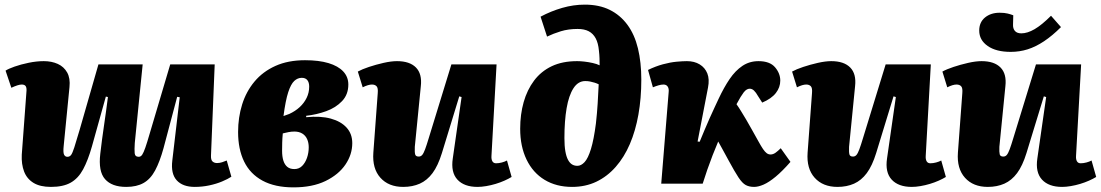

<svg xmlns="http://www.w3.org/2000/svg" viewBox="-20 -793 4753 829"><path d="M4 -488Q16 -496 43 -505.5Q70 -515 104 -522Q138 -529 169 -529Q203 -529 229.5 -517Q256 -505 270 -480Q284 -455 280 -417L255 -163Q252 -135 256.5 -125.5Q261 -116 271 -116Q281 -116 287 -124Q293 -132 301 -157Q309 -182 324 -233L405 -515H596L562 -176Q560 -147 561.5 -131.5Q563 -116 579 -116Q588 -116 594 -125Q600 -134 607.5 -155.5Q615 -177 626 -215L715 -515H907L891 -122Q890 -103 897.5 -96Q905 -89 917 -89Q928 -89 939 -92.5Q950 -96 959 -100L979 -30Q964 -20 939 -9.5Q914 1 883.5 7.5Q853 14 821 14Q769 14 743 -14.5Q717 -43 724 -100L756 -373L745 -375L686 -153Q670 -95 650 -57.5Q630 -20 600 -3Q570 14 525 14Q463 14 433.5 -19.5Q404 -53 413 -129Q420 -190 429 -250.5Q438 -311 446 -374L437 -376L377 -161Q360 -101 339 -62Q318 -23 285.5 -4.5Q253 14 200 14Q153 14 124.5 -3.5Q96 -21 84 -52.5Q72 -84 74 -125L94 -395Q96 -412 91.5 -420Q87 -428 74 -428Q66 -428 55 -424.5Q44 -421 29 -414Z M1247 16Q1167 16 1113.5 -13Q1060 -42 1034 -95.5Q1008 -149 1008 -223Q1008 -286 1025.5 -342Q1043 -398 1079 -441Q1115 -484 1169.5 -508.5Q1224 -533 1297 -533Q1357 -533 1398.5 -520.5Q1440 -508 1462 -484.5Q1484 -461 1484 -428Q1484 -385 1457 -356.5Q1430 -328 1388.5 -313Q1347 -298 1302 -293V-287Q1364 -293 1408 -281Q1452 -269 1476.5 -242Q1501 -215 1501 -175Q1501 -126 1471.5 -82.5Q1442 -39 1385.5 -11.5Q1329 16 1247 16ZM1251 -63Q1271 -63 1284.5 -76.5Q1298 -90 1305.5 -111.5Q1313 -133 1313 -157Q1313 -177 1306 -192.5Q1299 -208 1285 -216.5Q1271 -225 1251 -225Q1239 -225 1225.5 -222.5Q1212 -220 1201 -217Q1199 -196 1198.5 -177.5Q1198 -159 1198 -142Q1198 -117 1203.5 -99.5Q1209 -82 1220.5 -72.5Q1232 -63 1251 -63ZM1204 -292 1229 -301Q1255 -313 1274 -330.5Q1293 -348 1304 -370.5Q1315 -393 1315 -419Q1315 -437 1307 -447Q1299 -457 1283 -457Q1265 -457 1250.5 -443.5Q1236 -430 1224.5 -395Q1213 -360 1204 -292Z M1525 -484Q1543 -494 1573 -504Q1603 -514 1636 -521.5Q1669 -529 1694 -529Q1749 -529 1776 -501.5Q1803 -474 1797 -421L1771 -159Q1770 -136 1772.5 -126.5Q1775 -117 1788 -117Q1797 -117 1803 -124Q1809 -131 1815.5 -148.5Q1822 -166 1831 -196L1929 -515H2124L2102 -120Q2101 -105 2106 -96.5Q2111 -88 2122 -88Q2134 -88 2147 -91.5Q2160 -95 2169 -100L2189 -29Q2176 -21 2158 -13Q2140 -5 2120 1Q2100 7 2079.5 10.5Q2059 14 2042 14Q1984 14 1955 -17.5Q1926 -49 1935 -109L1973 -374L1963 -377L1888 -132Q1871 -77 1847.5 -45.5Q1824 -14 1792.5 0Q1761 14 1721 14Q1658 14 1622.5 -25.5Q1587 -65 1592 -134L1611 -391Q1613 -413 1606 -420.5Q1599 -428 1586 -428Q1578 -428 1568 -425Q1558 -422 1546 -416Z M2314 -721Q2359 -745 2407.5 -759Q2456 -773 2505 -773Q2567 -773 2612.5 -750.5Q2658 -728 2689 -686Q2720 -644 2734.5 -584Q2749 -524 2749 -449Q2749 -369 2736.5 -298.5Q2724 -228 2699.5 -171Q2675 -114 2638.5 -72.5Q2602 -31 2555 -8.5Q2508 14 2450 14Q2382 14 2331.5 -16.5Q2281 -47 2253.5 -104Q2226 -161 2226 -237Q2226 -299 2241 -352Q2256 -405 2286 -445Q2316 -485 2362 -507Q2408 -529 2472 -529Q2486 -529 2503.5 -527Q2521 -525 2539 -521Q2557 -517 2569 -511Q2569 -526 2568.5 -541.5Q2568 -557 2566 -574Q2563 -607 2552 -627.5Q2541 -648 2522 -658Q2503 -668 2474 -668Q2434 -668 2401.5 -658Q2369 -648 2342 -635ZM2473 -77Q2489 -77 2504 -93Q2519 -109 2531.5 -149.5Q2544 -190 2553 -260Q2558 -305 2560.5 -345.5Q2563 -386 2565 -429Q2557 -433 2547.5 -436Q2538 -439 2528 -441Q2518 -443 2507 -443Q2476 -443 2456 -412Q2436 -381 2426.5 -326Q2417 -271 2417 -197Q2417 -163 2421 -140Q2425 -117 2432.5 -103Q2440 -89 2450 -83Q2460 -77 2473 -77Z M2992 -182 3001 -181Q3011 -206 3022 -231.5Q3033 -257 3044 -282.5Q3055 -308 3065.5 -329.5Q3076 -351 3083 -367Q3106 -416 3130.5 -452Q3155 -488 3185.5 -508.5Q3216 -529 3255 -529Q3304 -529 3326.5 -502.5Q3349 -476 3349 -445Q3349 -416 3330 -391.5Q3311 -367 3271 -350L3253 -378Q3244 -394 3235.5 -402Q3227 -410 3217 -410Q3211 -410 3204.5 -406.5Q3198 -403 3191 -394Q3185 -386 3177.5 -374Q3170 -362 3160 -343Q3170 -329 3180 -312.5Q3190 -296 3201.5 -277Q3213 -258 3226 -234Q3243 -204 3254.5 -183Q3266 -162 3274.5 -149.5Q3283 -137 3290.5 -131.5Q3298 -126 3307 -126Q3318 -126 3328.5 -133.5Q3339 -141 3351 -153L3393 -94Q3358 -54 3329 -30Q3300 -6 3277 4Q3254 14 3236 14Q3215 14 3200 6Q3185 -2 3168.5 -27Q3152 -52 3126 -100Q3118 -115 3110.5 -128.5Q3103 -142 3096 -155Q3089 -168 3081 -182Q3069 -154 3057 -123Q3045 -92 3034 -60.5Q3023 -29 3014 0H2835L2867 -394Q2869 -410 2863 -419Q2857 -428 2845 -428Q2835 -428 2823 -424.5Q2811 -421 2799 -416L2778 -491Q2811 -507 2842.5 -515.5Q2874 -524 2901 -526.5Q2928 -529 2946 -529Q2978 -529 3001 -515Q3024 -501 3034 -476Q3044 -451 3037 -415Z M3400 -484Q3418 -494 3448 -504Q3478 -514 3511 -521.5Q3544 -529 3569 -529Q3624 -529 3651 -501.5Q3678 -474 3672 -421L3646 -159Q3645 -136 3647.5 -126.5Q3650 -117 3663 -117Q3672 -117 3678 -124Q3684 -131 3690.5 -148.5Q3697 -166 3706 -196L3804 -515H3999L3977 -120Q3976 -105 3981 -96.5Q3986 -88 3997 -88Q4009 -88 4022 -91.5Q4035 -95 4044 -100L4064 -29Q4051 -21 4033 -13Q4015 -5 3995 1Q3975 7 3954.5 10.5Q3934 14 3917 14Q3859 14 3830 -17.5Q3801 -49 3810 -109L3848 -374L3838 -377L3763 -132Q3746 -77 3722.5 -45.5Q3699 -14 3667.5 0Q3636 14 3596 14Q3533 14 3497.5 -25.5Q3462 -65 3467 -134L3486 -391Q3488 -413 3481 -420.5Q3474 -428 3461 -428Q3453 -428 3443 -425Q3433 -422 3421 -416Z M4049 -484Q4067 -494 4097 -504Q4127 -514 4160 -521.5Q4193 -529 4218 -529Q4273 -529 4300 -501.5Q4327 -474 4321 -421L4295 -159Q4294 -136 4296.5 -126.5Q4299 -117 4312 -117Q4321 -117 4327 -124Q4333 -131 4339.5 -148.5Q4346 -166 4355 -196L4453 -515H4648L4626 -120Q4625 -105 4630 -96.5Q4635 -88 4646 -88Q4658 -88 4671 -91.5Q4684 -95 4693 -100L4713 -29Q4700 -21 4682 -13Q4664 -5 4644 1Q4624 7 4603.5 10.5Q4583 14 4566 14Q4508 14 4479 -17.5Q4450 -49 4459 -109L4497 -374L4487 -377L4412 -132Q4395 -77 4371.5 -45.5Q4348 -14 4316.5 0Q4285 14 4245 14Q4182 14 4146.5 -25.5Q4111 -65 4116 -134L4135 -391Q4137 -413 4130 -420.5Q4123 -428 4110 -428Q4102 -428 4092 -425Q4082 -422 4070 -416ZM4344 -569Q4281 -569 4244.5 -594.5Q4208 -620 4208 -661Q4208 -697 4233 -717.5Q4258 -738 4296 -738Q4317 -738 4331 -734.5Q4345 -731 4355 -727L4354 -688Q4353 -670 4362 -659.5Q4371 -649 4390 -649Q4416 -649 4447 -667Q4478 -685 4518 -725L4561 -676Q4524 -639 4488 -615Q4452 -591 4417 -580Q4382 -569 4344 -569Z"/></svg>

Font: Literata ExtraBold
Style: Italic
Weight: 800
Italic angle: -2°
Designer: Latin by Veronika Burian and Jose Scaglione. Greek by Irene Vlachou. Cyrillic by Vera Evstafieva
Foundry: TypeTogether
Version: Version 3.002